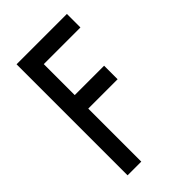

<svg xmlns="http://www.w3.org/2000/svg" viewBox="-194 -693 763 763"><g transform="rotate(-45 187.5 -312.0)"><path d="M53 0V-624H336V-548H130V-374H295V-298H130V0Z"/></g></svg>

Font: Inconsolata Condensed SemiBold
Style: Regular
Weight: 600
Width: 3
Monospace: yes
Designer: Raph Levien, Cyreal, Brenton Simpson
Foundry: Raph Levien, Cyreal, Google
Version: Version 3.100; ttfautohint (v1.8.4.7-5d5b)